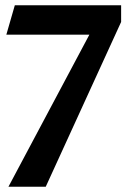

<svg xmlns="http://www.w3.org/2000/svg" viewBox="-20 -517 485 726"><path d="M36 -497 4 -386H318L12 189H153L438 -434V-497Z"/></svg>

Font: Rosario
Style: Bold
Weight: 700
Designer: Hector Gatti
Foundry: Omnibus Type
Version: Version 1.100